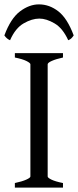

<svg xmlns="http://www.w3.org/2000/svg" viewBox="-34 -858 357 878"><path d="M34 0V-21Q67 -28 86 -36.5Q105 -45 105 -51V-564Q105 -570 87 -579Q69 -588 34 -595V-615H254V-595Q222 -588 203 -579.5Q184 -571 184 -564V-51Q184 -45 201.5 -36.5Q219 -28 254 -21V0ZM144 -838Q192 -838 233 -806Q274 -774 303 -696Q297 -687 291.5 -682Q286 -677 278 -674Q253 -729 215.5 -751Q178 -773 146 -773Q112 -773 74 -751Q36 -729 12 -674Q-3 -680 -14 -696Q15 -774 57.5 -806Q100 -838 144 -838Z"/></svg>

Font: ChillKai
Style: Regular
Weight: 400
Designer: ChillType
Foundry: 寒蝉字型
Version: Version 2.000